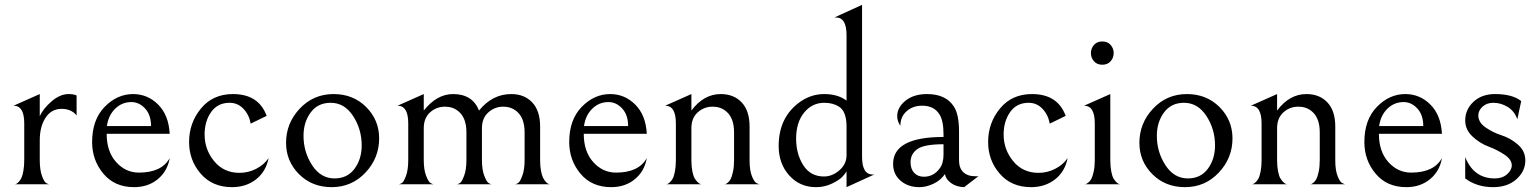

<svg xmlns="http://www.w3.org/2000/svg" viewBox="-20 -760 6352 792"><path d="M144 -281Q159 -313 193.5 -342.5Q228 -372 263 -372Q285 -372 296 -366V-284Q274 -311 234 -311Q192 -311 168 -274.5Q144 -238 144 -181V-100Q144 -61 152.5 -36.5Q161 -12 168.5 -6.5Q176 -1 182 0H41Q44 0 48 -2Q52 -4 58 -10.5Q64 -17 68.5 -26.5Q73 -36 76.5 -55.5Q80 -75 80 -100V-251Q80 -324 36 -324L144 -372Z M533 12Q453 12 406.5 -43.5Q360 -99 360 -174Q360 -266 411.5 -319Q463 -372 529 -372Q589 -372 632.5 -328.5Q676 -285 680 -208H420Q420 -135 459 -91.5Q498 -48 553 -48Q647 -48 680 -108Q671 -54 631 -21Q591 12 533 12ZM522 -339Q483 -339 455 -311.5Q427 -284 421 -240H603Q603 -286 578.5 -312.5Q554 -339 522 -339Z M937 12Q856 12 808 -43.5Q760 -99 760 -174Q760 -253 809 -312.5Q858 -372 941 -372Q1047 -372 1080 -282L1014 -250Q1008 -286 984.5 -311Q961 -336 927 -336Q878 -336 851 -298Q824 -260 824 -205Q824 -143 863.5 -95Q903 -47 968 -47Q1004 -47 1036.5 -63.5Q1069 -80 1088 -108Q1077 -52 1036 -20Q995 12 937 12Z M1160 -171Q1160 -252 1216.5 -312Q1273 -372 1356 -372Q1437 -372 1490.5 -318.5Q1544 -265 1544 -189Q1544 -108 1487.5 -48Q1431 12 1348 12Q1267 12 1213.5 -41.5Q1160 -95 1160 -171ZM1472 -160Q1472 -227 1436.5 -281.5Q1401 -336 1344 -336Q1291 -336 1261.5 -296Q1232 -256 1232 -200Q1232 -133 1267.5 -78.5Q1303 -24 1360 -24Q1413 -24 1442.5 -64Q1472 -104 1472 -160Z M1728 -372V-304Q1782 -372 1849 -372Q1929 -372 1956 -304Q2011 -372 2089 -372Q2143 -372 2175.5 -337.5Q2208 -303 2208 -238V-99Q2208 -75 2211.5 -56Q2215 -37 2220 -27Q2225 -17 2231 -10.5Q2237 -4 2240.5 -2.5Q2244 -1 2247 0H2105Q2112 -1 2119 -6.5Q2126 -12 2135 -36.5Q2144 -61 2144 -100V-214Q2144 -274 2111 -301Q2088 -320 2056 -320Q2021 -320 1994.5 -296.5Q1968 -273 1968 -231V-100Q1968 -60 1977.5 -35.5Q1987 -11 1994 -6Q2001 -1 2007 0H1865Q1872 -1 1879 -6.5Q1886 -12 1895 -36.5Q1904 -61 1904 -100V-214Q1904 -274 1871 -301Q1848 -320 1816 -320Q1780 -320 1754 -296.5Q1728 -273 1728 -231V-100Q1728 -60 1737.5 -35.5Q1747 -11 1754.5 -6Q1762 -1 1768 0H1626Q1632 -1 1639 -6Q1646 -11 1655 -35.5Q1664 -60 1664 -100V-251Q1664 -324 1620 -324Z M2501 12Q2421 12 2374.5 -43.5Q2328 -99 2328 -174Q2328 -266 2379.5 -319Q2431 -372 2497 -372Q2557 -372 2600.5 -328.5Q2644 -285 2648 -208H2388Q2388 -135 2427 -91.5Q2466 -48 2521 -48Q2615 -48 2648 -108Q2639 -54 2599 -21Q2559 12 2501 12ZM2490 -339Q2451 -339 2423 -311.5Q2395 -284 2389 -240H2571Q2571 -286 2546.5 -312.5Q2522 -339 2490 -339Z M2832 -304Q2883 -372 2953 -372Q3007 -372 3039.5 -337.5Q3072 -303 3072 -238V-99Q3072 -57 3082 -32.5Q3092 -8 3102 -4L3112 0H2968Q2970 0 2972.5 -0.5Q2975 -1 2982 -6.5Q2989 -12 2994 -21.5Q2999 -31 3003.5 -51.5Q3008 -72 3008 -100V-214Q3008 -274 2975 -301Q2952 -320 2920 -320Q2884 -320 2858 -296.5Q2832 -273 2832 -231V-100Q2832 -73 2836 -53Q2840 -33 2846 -23.5Q2852 -14 2858.5 -8Q2865 -2 2869 -1L2873 0H2729Q2731 0 2733.5 -1Q2736 -2 2742.5 -7.5Q2749 -13 2754.5 -22.5Q2760 -32 2764 -52.5Q2768 -73 2768 -100V-251Q2768 -324 2724 -324L2832 -372Z M3472 -345V-615Q3472 -688 3428 -688H3422L3536 -740V-113Q3536 -40 3580 -40H3586L3472 12V-53Q3466 -43 3454.5 -30.5Q3443 -18 3412.5 -3Q3382 12 3346 12Q3279 12 3235.5 -36.5Q3192 -85 3192 -158Q3192 -278 3282 -341Q3327 -372 3380 -372Q3436 -372 3472 -345ZM3264 -188Q3264 -125 3293.5 -78.5Q3323 -32 3379 -32Q3413 -32 3442.5 -57.5Q3472 -83 3472 -120V-238Q3472 -300 3441 -320Q3416 -336 3380 -336Q3330 -336 3297 -295.5Q3264 -255 3264 -188Z M3957 12Q3925 11 3903 -5Q3881 -21 3878 -42Q3860 -16 3830.5 -2Q3801 12 3772 12Q3726 12 3695 -14.5Q3664 -41 3664 -84Q3664 -195 3872 -195V-206Q3872 -261 3856 -287Q3834 -324 3784 -324Q3745 -324 3719.5 -301Q3694 -278 3694 -241Q3681 -260 3681 -281Q3681 -317 3715 -344.5Q3749 -372 3804 -372Q3882 -372 3915 -320Q3936 -288 3936 -217V-98Q3936 -67 3953.5 -50Q3971 -33 4003 -33H4016ZM3872 -165Q3792 -165 3764 -145Q3736 -125 3736 -91Q3736 -63 3751 -47Q3766 -31 3791 -31Q3831 -31 3856 -65Q3872 -86 3872 -122Z M4233 12Q4152 12 4104 -43.5Q4056 -99 4056 -174Q4056 -253 4105 -312.5Q4154 -372 4237 -372Q4343 -372 4376 -282L4310 -250Q4304 -286 4280.5 -311Q4257 -336 4223 -336Q4174 -336 4147 -298Q4120 -260 4120 -205Q4120 -143 4159.5 -95Q4199 -47 4264 -47Q4300 -47 4332.5 -63.5Q4365 -80 4384 -108Q4373 -52 4332 -20Q4291 12 4233 12Z M4561.5 -507.5Q4549 -493 4527 -493Q4505 -493 4492.5 -507.5Q4480 -522 4480 -541Q4480 -560 4492.5 -574.5Q4505 -589 4527 -589Q4549 -589 4561.5 -574.5Q4574 -560 4574 -541Q4574 -522 4561.5 -507.5ZM4496 -251Q4496 -324 4452 -324L4560 -372V-100Q4560 -73 4564 -52.5Q4568 -32 4574 -22.5Q4580 -13 4586 -7.5Q4592 -2 4596 -1L4600 0H4456Q4458 0 4460.5 -1Q4463 -2 4470 -7.5Q4477 -13 4482 -22.5Q4487 -32 4491.5 -52.5Q4496 -73 4496 -100Z M4680 -171Q4680 -252 4736.5 -312Q4793 -372 4876 -372Q4957 -372 5010.5 -318.5Q5064 -265 5064 -189Q5064 -108 5007.5 -48Q4951 12 4868 12Q4787 12 4733.5 -41.5Q4680 -95 4680 -171ZM4992 -160Q4992 -227 4956.5 -281.5Q4921 -336 4864 -336Q4811 -336 4781.5 -296Q4752 -256 4752 -200Q4752 -133 4787.5 -78.5Q4823 -24 4880 -24Q4933 -24 4962.5 -64Q4992 -104 4992 -160Z M5248 -304Q5299 -372 5369 -372Q5423 -372 5455.5 -337.5Q5488 -303 5488 -238V-99Q5488 -57 5498 -32.5Q5508 -8 5518 -4L5528 0H5384Q5386 0 5388.5 -0.5Q5391 -1 5398 -6.5Q5405 -12 5410 -21.5Q5415 -31 5419.5 -51.5Q5424 -72 5424 -100V-214Q5424 -274 5391 -301Q5368 -320 5336 -320Q5300 -320 5274 -296.5Q5248 -273 5248 -231V-100Q5248 -73 5252 -53Q5256 -33 5262 -23.5Q5268 -14 5274.5 -8Q5281 -2 5285 -1L5289 0H5145Q5147 0 5149.5 -1Q5152 -2 5158.5 -7.5Q5165 -13 5170.5 -22.5Q5176 -32 5180 -52.5Q5184 -73 5184 -100V-251Q5184 -324 5140 -324L5248 -372Z M5781 12Q5701 12 5654.5 -43.5Q5608 -99 5608 -174Q5608 -266 5659.5 -319Q5711 -372 5777 -372Q5837 -372 5880.5 -328.5Q5924 -285 5928 -208H5668Q5668 -135 5707 -91.5Q5746 -48 5801 -48Q5895 -48 5928 -108Q5919 -54 5879 -21Q5839 12 5781 12ZM5770 -339Q5731 -339 5703 -311.5Q5675 -284 5669 -240H5851Q5851 -286 5826.5 -312.5Q5802 -339 5770 -339Z M6139 12Q6072 12 6024 -24V-112Q6059 -24 6146 -24Q6177 -24 6196.5 -41Q6216 -58 6216 -78Q6216 -102 6186 -122Q6156 -142 6120 -155.5Q6084 -169 6054 -197Q6024 -225 6024 -263Q6024 -308 6058 -340Q6092 -372 6147 -372Q6219 -372 6255 -343L6239 -268Q6227 -302 6199 -319Q6171 -336 6140 -336Q6113 -336 6095.5 -320Q6078 -304 6078 -284Q6078 -255 6108.5 -234Q6139 -213 6175 -201.5Q6211 -190 6241.5 -163.5Q6272 -137 6272 -98Q6272 -54 6235.5 -21Q6199 12 6139 12Z"/></svg>

Font: Bellefair
Style: Regular
Weight: 400
Designer: Nick Shinn, Liron Lavi Turkenic
Foundry: Shinntype
Version: Version 1.003;PS 001.003;hotconv 1.0.88;makeotf.lib2.5.64775